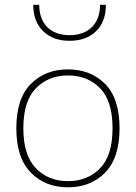

<svg xmlns="http://www.w3.org/2000/svg" viewBox="-20 -778 568 803"><path d="M264.2 -487.8C200.7 -487.8 148.9 -467.3 108.9 -426.8C68.4 -386.2 48.3 -324.2 48.3 -241.7C48.3 -159.2 68.4 -97.2 108.9 -56.2C148.9 -15.1 200.7 5.4 264.2 5.4C327.6 5.4 379.4 -15.1 419.9 -56.2C460 -97.2 480 -159.2 480 -241.7C480 -324.2 460 -386.2 419.9 -426.8C379.4 -467.3 327.6 -487.8 264.2 -487.8ZM264.2 -462.4C319.3 -462.4 364.3 -444.3 398.9 -408.7C433.6 -373 450.7 -317.4 450.7 -241.7C450.7 -166 433.6 -110.4 398.9 -74.7C364.3 -38.6 319.3 -20.5 264.2 -20.5C209 -20.5 164.6 -38.6 129.9 -74.7C95.2 -110.4 77.6 -166 77.6 -241.7C77.6 -317.4 95.2 -373 129.9 -408.7C164.6 -444.3 209 -462.4 264.2 -462.4ZM398.4 -757.8C398.4 -679.2 351.1 -630.9 271 -630.9C190.9 -630.9 144 -679.2 144 -757.8H119.1C119.1 -710.9 132.8 -674.3 160.6 -647.5C188 -620.6 224.6 -607.4 271 -607.4C317.4 -607.4 354 -620.6 381.8 -647.5C409.2 -674.3 422.9 -710.9 422.9 -757.8Z"/></svg>

Font: Estedad Thin
Style: Regular
Weight: 100
Designer: Amin Abedi
Version: Version 7.3